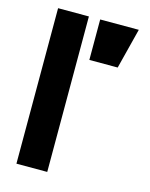

<svg xmlns="http://www.w3.org/2000/svg" viewBox="-114 -830 705 903"><g transform="rotate(15 238.0 -378.5)"><path d="M55 0H205V-757H55ZM260 -560H398L448 -757H260Z"/></g></svg>

Font: Mluvka ExtraBold
Style: Regular
Weight: 800
Designer: Modified by Jiří Krblich, Original typeface by Gumpita Rahayu
Foundry: Gumpita Rahayu & Jiří Krblich
Version: Version 2.000;Glyphs 3.1.1 (3134)